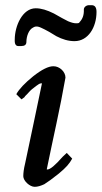

<svg xmlns="http://www.w3.org/2000/svg" viewBox="-20 -698 393 742"><path d="M37 -545C36 -528 41 -520 51 -520H62C75 -520 82 -525 82 -536C82 -557 91 -583 107 -591C122 -601 134 -593 153 -584C161 -580 176 -572 198 -558C221 -546 244 -539 268 -539C321 -539 353 -593 353 -652C353 -669 347 -678 334 -678H324C314 -678 304 -671 304 -661C305 -640 299 -624 287 -612C287 -609 283 -608 274 -608C265 -608 255 -611 243 -616C231 -622 212 -632 188 -646C162 -659 139 -666 118 -666C67 -666 37 -598 37 -545ZM114 24C126 24 138 20 151 14C164 6 182 -7 207 -27C236 -51 248 -65 259 -85L238 -107L222 -92C193 -59 174 -43 163 -43H161V-45C185 -163 212 -278 233 -398C233 -421 210 -442 187 -442H186C167 -442 141 -429 108 -403C76 -377 54 -354 43 -334L63 -314C70 -319 73 -321 74 -322C79 -330 81 -329 92 -342C99 -350 109 -358 120 -366C126 -370 133 -376 139 -376H142V-375C132 -329 87 -110 77 -66C72 -46 70 -29 70 -17C70 1 95 24 114 24Z"/></svg>

Font: fbb
Style: Bold Italic
Weight: 700
Italic angle: -12°
Designer: David J. Perry, Michael Sharpe
Version: Version 0.991